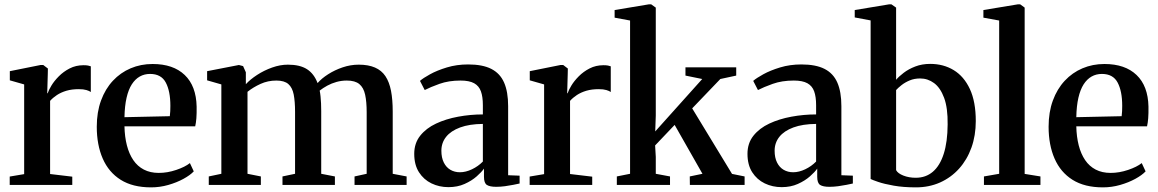

<svg xmlns="http://www.w3.org/2000/svg" viewBox="-20 -838 5248 870"><path d="M24 0V-38L89.5 -49V-455.5L24.5 -474V-515.5L164 -543.5H176L197 -527.5L196.5 -502L194 -414.5L196.5 -416.5Q200.5 -429.5 213 -450.2Q225.5 -471 246.5 -492.2Q267.5 -513.5 295.8 -528Q324 -542.5 358.5 -542.5Q371 -542.5 378.8 -541Q386.5 -539.5 391.5 -537.5V-421Q385 -426 371.5 -430Q358 -434 337 -434Q305.5 -434 281 -426.8Q256.5 -419.5 238.2 -407.5Q220 -395.5 207 -381V-49.5L307.5 -37.5V0Z M664.5 11Q581.5 11 527 -23.2Q472.5 -57.5 445.5 -119.5Q418.5 -181.5 418.5 -263.5Q418.5 -330 437.8 -382.5Q457 -435 491.5 -472Q526 -509 572 -528.5Q618 -548 671.5 -548Q765 -548 817 -498.2Q869 -448.5 871 -355Q871.5 -323.5 869.8 -302Q868 -280.5 864.5 -265.5H544Q545 -218 555 -179.2Q565 -140.5 584 -112.5Q603 -84.5 632 -69.5Q661 -54.5 699.5 -54.5Q738.5 -54.5 778.5 -68Q818.5 -81.5 840.5 -99L858 -61.5Q841.5 -44 811.2 -27.5Q781 -11 742.8 0Q704.5 11 664.5 11ZM544 -307 749.5 -311.5Q751 -322.5 751.5 -334.8Q752 -347 752 -358.5Q752 -425 731.2 -464Q710.5 -503 660 -503Q634 -503 613.2 -491.2Q592.5 -479.5 577.2 -455.8Q562 -432 553.5 -395Q545 -358 544 -307Z M926 0V-38.5L983 -50.5V-455.5L918.5 -474V-515.5L1062.5 -543.5L1081.5 -538.5L1094 -510.5V-456.5Q1113.5 -478 1145 -498.5Q1176.5 -519 1213 -532Q1249.5 -545 1284.5 -545Q1339 -545 1371 -524.5Q1403 -504 1419 -461.5Q1437 -482.5 1466.8 -501.5Q1496.5 -520.5 1532.5 -532.8Q1568.5 -545 1605.5 -545Q1649 -545 1679 -532Q1709 -519 1726.5 -492.8Q1744 -466.5 1751.8 -426.5Q1759.5 -386.5 1759.5 -332.5V-50.5L1822.5 -38.5V0H1586.5V-38.5L1641.5 -50.5V-329.5Q1641.5 -377 1634.5 -409Q1627.5 -441 1608.2 -457Q1589 -473 1551.5 -473Q1527.5 -473 1505 -466.8Q1482.5 -460.5 1463.2 -450Q1444 -439.5 1428.5 -427.5Q1431 -416 1432.5 -400.8Q1434 -385.5 1434.8 -368.8Q1435.5 -352 1435.5 -335V-50.5L1497.5 -38.5V0H1260V-38.5L1317 -50.5V-331Q1317 -378.5 1310.8 -410Q1304.5 -441.5 1286.5 -457.2Q1268.5 -473 1232 -473Q1194 -473 1160.5 -457.8Q1127 -442.5 1101.5 -422V-50.5L1162 -38.5V0Z M2012 10Q1970.5 10 1935.2 -7Q1900 -24 1878.5 -57.5Q1857 -91 1857 -141Q1857 -189 1884 -223Q1911 -257 1955.8 -278Q2000.5 -299 2055.8 -309.2Q2111 -319.5 2168 -319.5V-361.5Q2168 -399.5 2159.2 -424Q2150.5 -448.5 2128.5 -460.8Q2106.5 -473 2067 -473Q2013 -473 1971.2 -458Q1929.5 -443 1904.5 -430L1883 -471.5Q1897 -484 1928.8 -501.5Q1960.5 -519 2005 -532.5Q2049.5 -546 2101.5 -546Q2166.5 -546 2206.2 -525.8Q2246 -505.5 2264.2 -463.8Q2282.5 -422 2282.5 -357V-44L2334.5 -42V-6.5Q2323.5 -4 2305.8 -0.5Q2288 3 2267.8 5.8Q2247.5 8.5 2228.5 8.5Q2199.5 8.5 2186.2 0Q2173 -8.5 2173 -37V-74Q2162.5 -58.5 2140 -38.8Q2117.5 -19 2085.2 -4.5Q2053 10 2012 10ZM2064 -57.5Q2090.5 -57.5 2118.8 -71Q2147 -84.5 2168 -106V-276.5Q2107 -276 2065 -260.5Q2023 -245 2001.5 -218Q1980 -191 1980 -155Q1980 -123.5 1991 -101.5Q2002 -79.5 2021 -68.5Q2040 -57.5 2064 -57.5Z M2380 0V-38L2445.5 -49V-455.5L2380.5 -474V-515.5L2520 -543.5H2532L2553 -527.5L2552.5 -502L2550 -414.5L2552.5 -416.5Q2556.5 -429.5 2569 -450.2Q2581.5 -471 2602.5 -492.2Q2623.5 -513.5 2651.8 -528Q2680 -542.5 2714.5 -542.5Q2727 -542.5 2734.8 -541Q2742.5 -539.5 2747.5 -537.5V-421Q2741 -426 2727.5 -430Q2714 -434 2693 -434Q2661.5 -434 2637 -426.8Q2612.5 -419.5 2594.2 -407.5Q2576 -395.5 2563 -381V-49.5L2663.5 -37.5V0Z M2775 0V-38.5L2835 -50.5V-745L2765 -758V-792.5L2921 -818.5H2930.5L2951.5 -803.5V-314.5L2949 -242.5L3162 -480L3086 -495.5V-533H3316V-495.5L3244 -480L3116.5 -347L3297 -50L3354 -38.5V0H3106L3105.5 -38.5L3163 -50.5L3037 -272L2948.5 -179L2951.5 -127V-50.5L3016 -38.5V0Z M3522 10Q3480.5 10 3445.2 -7Q3410 -24 3388.5 -57.5Q3367 -91 3367 -141Q3367 -189 3394 -223Q3421 -257 3465.8 -278Q3510.5 -299 3565.8 -309.2Q3621 -319.5 3678 -319.5V-361.5Q3678 -399.5 3669.2 -424Q3660.5 -448.5 3638.5 -460.8Q3616.5 -473 3577 -473Q3523 -473 3481.2 -458Q3439.5 -443 3414.5 -430L3393 -471.5Q3407 -484 3438.8 -501.5Q3470.5 -519 3515 -532.5Q3559.5 -546 3611.5 -546Q3676.5 -546 3716.2 -525.8Q3756 -505.5 3774.2 -463.8Q3792.5 -422 3792.5 -357V-44L3844.5 -42V-6.5Q3833.5 -4 3815.8 -0.5Q3798 3 3777.8 5.8Q3757.5 8.5 3738.5 8.5Q3709.5 8.5 3696.2 0Q3683 -8.5 3683 -37V-74Q3672.5 -58.5 3650 -38.8Q3627.5 -19 3595.2 -4.5Q3563 10 3522 10ZM3574 -57.5Q3600.5 -57.5 3628.8 -71Q3657 -84.5 3678 -106V-276.5Q3617 -276 3575 -260.5Q3533 -245 3511.5 -218Q3490 -191 3490 -155Q3490 -123.5 3501 -101.5Q3512 -79.5 3531 -68.5Q3550 -57.5 3574 -57.5Z M3853 -759V-792.5L4009.5 -818.5H4019L4040.5 -803.5V-476.5Q4053 -491.5 4075 -508.2Q4097 -525 4127.5 -536.8Q4158 -548.5 4195 -548.5Q4255 -548.5 4301.5 -520.2Q4348 -492 4374.8 -434.5Q4401.5 -377 4401.5 -289.5Q4401.5 -224 4381.8 -169Q4362 -114 4325.8 -73.8Q4289.5 -33.5 4239.8 -11.2Q4190 11 4130.5 11Q4073 11 4029.5 3.2Q3986 -4.5 3959 -13.8Q3932 -23 3925 -27V-745.5ZM4149.5 -482.5Q4123 -482.5 4101.8 -473.5Q4080.5 -464.5 4065 -452.2Q4049.5 -440 4040.5 -430V-67Q4048 -52.5 4073.2 -42.5Q4098.5 -32.5 4129.5 -32.5Q4175 -32.5 4207 -59.8Q4239 -87 4256.2 -140.8Q4273.5 -194.5 4274 -274Q4275 -349 4258 -394.8Q4241 -440.5 4212.5 -461.5Q4184 -482.5 4149.5 -482.5Z M4507.5 -50.5V-745L4436 -758V-792.5L4593 -818.5H4602.5L4623 -803.5V-50L4694.5 -38.5V0H4438.5V-38.5Z M4977.5 11Q4894.5 11 4840 -23.2Q4785.5 -57.5 4758.5 -119.5Q4731.5 -181.5 4731.5 -263.5Q4731.5 -330 4750.8 -382.5Q4770 -435 4804.5 -472Q4839 -509 4885 -528.5Q4931 -548 4984.5 -548Q5078 -548 5130 -498.2Q5182 -448.5 5184 -355Q5184.5 -323.5 5182.8 -302Q5181 -280.5 5177.5 -265.5H4857Q4858 -218 4868 -179.2Q4878 -140.5 4897 -112.5Q4916 -84.5 4945 -69.5Q4974 -54.5 5012.5 -54.5Q5051.5 -54.5 5091.5 -68Q5131.5 -81.5 5153.5 -99L5171 -61.5Q5154.5 -44 5124.2 -27.5Q5094 -11 5055.8 0Q5017.5 11 4977.5 11ZM4857 -307 5062.5 -311.5Q5064 -322.5 5064.5 -334.8Q5065 -347 5065 -358.5Q5065 -425 5044.2 -464Q5023.5 -503 4973 -503Q4947 -503 4926.2 -491.2Q4905.5 -479.5 4890.2 -455.8Q4875 -432 4866.5 -395Q4858 -358 4857 -307Z"/></svg>

Font: Merriweather 72pt SemiBold
Style: Regular
Weight: 600
Version: Version 2.100